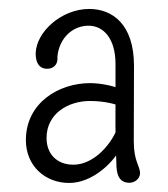

<svg xmlns="http://www.w3.org/2000/svg" viewBox="-20 -400 377 431"><path d="M248.5 -63C248.5 -70.3 245.6 -114.7 245.6 -121.6C242.2 -96.2 200.7 -30.3 144.5 -30.3C108.9 -30.3 84.5 -53.2 84.5 -90.3C84.5 -144.5 132.3 -173.3 182.1 -173.3C215.8 -173.3 243.7 -165.5 252.4 -160.2C252.4 -168 249.5 -193.4 249.5 -200.7C237.3 -206.1 208.5 -213.4 182.1 -213.4C112.3 -213.4 38.1 -169.4 38.1 -85.4C38.1 -27.8 81.1 10.7 135.3 10.7C187 10.7 231.9 -33.7 248.5 -63ZM239.3 -182.6C238.3 -85 241.2 -40.5 241.2 -34.2C241.2 -11.2 245.6 10.3 270.5 10.3C282.7 10.3 294.4 1 294.4 -11.2C294.4 -27.3 280.3 -37.6 280.3 -82.5C280.3 -143.1 280.8 -190.4 280.8 -252C280.8 -346.7 231.4 -379.9 180.2 -379.9C117.7 -379.9 61.5 -328.1 60.1 -280.8C59.6 -257.8 69.3 -245.6 85.4 -245.6C97.7 -245.6 110.8 -252.4 108.9 -273.4C113.3 -315.4 143.6 -342.3 178.7 -342.3C211.9 -342.3 239.3 -314 239.3 -256.3V-182.6Z"/></svg>

Font: Pompiere 
Style: Regular
Weight: 400
Designer: Karolina Lach
Foundry: Sorkin Type Co.
Version: Version 1.001